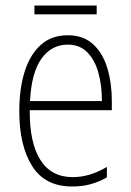

<svg xmlns="http://www.w3.org/2000/svg" viewBox="-20 -667 475 697"><path d="M226 -539Q283 -539 318.5 -506Q354 -473 370 -418.5Q386 -364 386 -300V-267H88Q87 -149 126.5 -86.5Q166 -24 244 -24Q306 -24 368 -61V-23Q340 -7 309.5 1.5Q279 10 242 10Q143 10 96.5 -64.5Q50 -139 50 -263Q50 -345 69.5 -407Q89 -469 128 -504Q167 -539 226 -539ZM226 -505Q167 -505 130.5 -454Q94 -403 89 -300H350Q350 -357 337 -403.5Q324 -450 296.5 -477.5Q269 -505 226 -505ZM331 -647V-615H105V-647Z"/></svg>

Font: Noto Sans Lao UI Cond ExtLt
Style: Regular
Weight: 200
Width: 3
Designer: Monotype Design Team
Foundry: Monotype Imaging Inc.
Version: Version 2.000; ttfautohint (v1.8.4.7-5d5b)